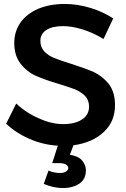

<svg xmlns="http://www.w3.org/2000/svg" viewBox="-20 -730 635 970"><path d="M204 -470C191 -484 184 -502 184 -523C184 -547 194 -566 215 -579C236 -592 263 -598 298 -598C327 -598 359 -593 395 -582C431 -571 467 -555 503 -533L552 -637C518 -659 480 -677 437 -690C394 -703 351 -710 307 -710C257 -710 213 -702 174 -686C135 -669 105 -646 84 -617C63 -587 52 -552 52 -513C52 -470 63 -435 84 -408C105 -381 130 -361 159 -348C188 -335 226 -321 274 -307C309 -296 337 -287 358 -279C379 -270 396 -259 410 -245C423 -231 430 -213 430 -191C430 -164 418 -142 395 -127C372 -111 340 -103 299 -103C261 -103 221 -112 179 -131C136 -149 97 -174 62 -207L11 -105C45 -73 85 -47 130 -28C175 -8 223 3 272 6L244 94H276C292 94 304 96 313 101C321 106 325 112 325 119C325 126 321 131 314 136C307 141 297 144 284 144C264 144 244 140 225 132L201 199C234 213 266 220 298 220C332 220 360 212 382 197C403 182 414 160 414 131C414 112 407 95 394 80C381 65 360 56 333 52L351 4C415 -5 466 -27 504 -63C542 -98 561 -143 561 -198C561 -242 551 -278 530 -305C509 -332 483 -352 454 -366C424 -379 385 -393 338 -408C302 -419 274 -429 254 -437C234 -445 217 -456 204 -470Z"/></svg>

Font: Argentum Sans
Style: Regular
Weight: 400
Designer: Julieta Ulanovsky
Foundry: Julieta Ulanovsky
Version: Version 5.001;March 29, 2019;FontCreator 11.5.0.2425 64-bit